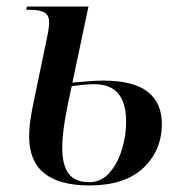

<svg xmlns="http://www.w3.org/2000/svg" viewBox="-20 -556 553 586"><path d="M253 10Q69 10 69 -139Q69 -166 73.5 -195Q78 -224 83 -246L122 -434Q130 -471 130 -487Q130 -510 115.5 -518Q101 -526 74 -526H60L62 -536H250L201 -304Q226 -306 250 -308Q274 -310 295 -310Q387 -310 430.5 -276Q474 -242 474 -178Q474 -97 417.5 -43.5Q361 10 253 10ZM252 0Q289 0 314 -28.5Q339 -57 352 -99.5Q365 -142 365 -184Q365 -299 269 -299Q250 -299 231 -297Q212 -295 199 -293Q188 -246 179 -194.5Q170 -143 170 -105Q170 -52 189.5 -26Q209 0 252 0Z"/></svg>

Font: Noto Serif Display SemiCondensed Medium
Style: Italic
Weight: 500
Width: 4
Italic angle: -12°
Designer: Monotype Design Team
Foundry: Monotype Imaging Inc.
Version: Version 2.009